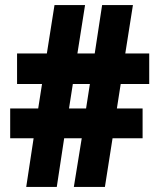

<svg xmlns="http://www.w3.org/2000/svg" viewBox="-20 -734 620 754"><path d="M454 -404 439 -308H540V-191H422L392 0H270L301 -191H232L203 0H83L112 -191H20V-308H130L145 -404H47V-524H164L194 -714H314L284 -524H352L381 -714H502L472 -524H566V-404ZM251 -308H318L333 -404H266Z"/></svg>

Font: Noto Sans Ethiopic Condensed Black
Style: Regular
Weight: 900
Width: 3
Designer: Monotype Design Team
Foundry: Monotype Imaging Inc.
Version: Version 2.102; ttfautohint (v1.8.4.7-5d5b)